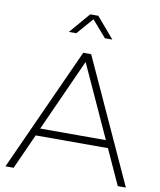

<svg xmlns="http://www.w3.org/2000/svg" viewBox="-97 -994 893 1071"><g transform="rotate(10 349.0 -458.5)"><path d="M268.1 -799.8H226.1L326.2 -917H372.1L472.2 -799.8H430.2L349.1 -893.1ZM553.2 -199.2H144L54.2 0H7.8L325.2 -699.2H370.1L689.9 0H644ZM534.2 -241.2 347.2 -650.9 162.1 -241.2Z"/></g></svg>

Font: Montserrat Ultra Light
Style: Regular
Weight: 200
Designer: Julieta Ulanovsky
Foundry: Julieta Ulanovsky
Version: Version 3.001;PS 003.001;hotconv 1.0.70;makeotf.lib2.5.58329